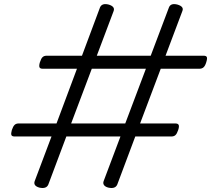

<svg xmlns="http://www.w3.org/2000/svg" viewBox="-20 -917 1053 958"><path d="M176 19Q145 10 153 -13L237 -236H53Q40 -236 37 -243Q34 -250 39 -268Q45 -286 52.5 -293.5Q60 -301 73 -301H262L364 -574H193Q180 -574 177 -581.5Q174 -589 179 -606Q185 -625 192.5 -632Q200 -639 213 -639H389L479 -880Q489 -903 523 -894Q555 -884 547 -862L463 -639H732L823 -880Q832 -903 866 -894Q899 -884 890 -862L806 -639H996Q1009 -639 1012 -632Q1015 -625 1009 -606Q1004 -589 996 -581.5Q988 -574 975 -574H782L679 -301H855Q868 -301 871.5 -293.5Q875 -286 869 -268Q863 -250 855.5 -243Q848 -236 835 -236H655L565 4Q555 27 520 19Q505 15 499 6.5Q493 -2 497 -13L581 -236H311L221 4Q211 27 176 19ZM335 -301H605L708 -574H438Z"/></svg>

Font: Playwrite RO Light
Style: Regular
Weight: 300
Version: Version 1.002